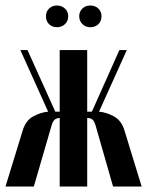

<svg xmlns="http://www.w3.org/2000/svg" viewBox="-29 -678 535 698"><path d="M319 -220Q314 -238 307 -243.5Q300 -249 290 -249H288V0H188V-249H187Q178 -249 170.5 -243.5Q163 -238 158 -220L94 0H-9L53 -202Q64 -240 92 -255Q120 -270 146 -272L45 -496H71L172 -272H188V-496H288V-272H305L405 -496H432L331 -272Q357 -270 385 -255Q413 -240 424 -202L486 0H382ZM138 -619Q138 -636 149.5 -647Q161 -658 178 -658Q195 -658 207 -647Q219 -636 219 -619Q219 -601 207 -590Q195 -579 178 -579Q161 -579 149.5 -590Q138 -601 138 -619ZM259 -619Q259 -636 270.5 -647Q282 -658 299 -658Q317 -658 328.5 -647Q340 -636 340 -619Q340 -601 328.5 -590Q317 -579 299 -579Q282 -579 270.5 -590.5Q259 -602 259 -619Z"/></svg>

Font: Moniqa Extra Bold Narrow Heading
Style: Regular
Weight: 800
Width: 4
Designer: Rajesh Rajput
Foundry: Rajesh Rajput
Version: Version 1.000;December 15, 2022;FontCreator 14.0.0.2794 32-b